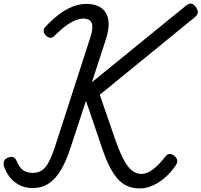

<svg xmlns="http://www.w3.org/2000/svg" viewBox="-28 -1035 1126 1074"><path d="M753 19Q719 19 690 8Q661 -3 636.5 -28Q612 -53 589.5 -94.5Q567 -136 546 -198L453 -471L367 -210Q344 -138 314.5 -87Q285 -36 246 -9.5Q207 17 154 17Q113 17 80.5 0Q48 -17 26.5 -44.5Q5 -72 -5 -103Q-10 -121 -5.5 -133.5Q-1 -146 16 -153Q34 -160 46 -155.5Q58 -151 66 -133Q76 -109 89 -94.5Q102 -80 118 -74Q134 -68 155 -68Q183 -68 204 -80.5Q225 -93 242 -123.5Q259 -154 277 -206L478 -828Q495 -881 485 -906Q475 -931 438 -931Q419 -931 394.5 -921.5Q370 -912 341 -891Q312 -870 277 -835Q266 -823 254 -823.5Q242 -824 229 -836Q216 -850 216 -862Q216 -874 226 -885Q262 -924 300 -953Q338 -982 377 -997.5Q416 -1013 455 -1013Q535 -1013 565 -961.5Q595 -910 564 -814L486 -575L1012 -1003Q1029 -1017 1042.5 -1014.5Q1056 -1012 1068 -995Q1079 -980 1078.5 -966Q1078 -952 1061 -938L530 -505L618 -251Q637 -196 655 -159Q673 -122 690.5 -101Q708 -80 726 -71Q744 -62 764 -62Q792 -62 825 -85.5Q858 -109 896 -158Q907 -173 920.5 -174Q934 -175 949 -162Q961 -151 963.5 -139Q966 -127 955 -110Q932 -75 899.5 -45.5Q867 -16 829.5 1.5Q792 19 753 19Z"/></svg>

Font: Playwrite MX
Style: Regular
Weight: 400
Designer: Veronika Burian, José Scaglione
Foundry: TypeTogether
Version: Version 1.002